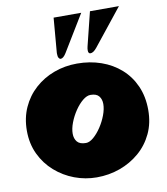

<svg xmlns="http://www.w3.org/2000/svg" viewBox="-118 -1249 1183 1364"><g transform="rotate(-10 474.0 -566.5)"><path d="M469.2 19Q386.7 19 309.3 -10Q231.9 -39.1 170.2 -93.3Q108.4 -147.5 72.3 -223.4Q36.1 -299.3 36.1 -393.1Q36.1 -484.9 70.1 -560.1Q104 -635.3 164.1 -689.5Q224.1 -743.7 302.5 -772.7Q380.9 -801.8 469.2 -801.8Q562 -801.8 642.3 -773.7Q722.7 -745.6 783 -692.1Q843.3 -638.7 877.2 -562.3Q911.1 -485.8 911.1 -389.2Q911.1 -295.4 875.5 -220Q839.8 -144.5 777.8 -91.3Q715.8 -38.1 636.5 -9.5Q557.1 19 469.2 19ZM435.1 -234.9Q460.9 -234.9 490.2 -260Q519.5 -285.2 545.4 -324.2Q571.3 -363.3 587.6 -406.7Q604 -450.2 604 -486.8Q604 -521 585.9 -543.5Q567.9 -565.9 524.9 -565.9Q498.5 -565.9 468.5 -541.3Q438.5 -516.6 412.4 -477.8Q386.2 -439 369.6 -395.8Q353 -352.5 353 -315.9Q353 -280.8 371.8 -257.8Q390.6 -234.9 435.1 -234.9ZM562 -1151.9 401.9 -888.7Q380.9 -855 361.8 -855Q354 -855 347.9 -864.7Q341.8 -874.5 341.8 -894.5Q341.8 -897.9 341.8 -901.1Q341.8 -904.3 342.3 -907.7L362.8 -1151.9ZM834 -1151.9 624 -888.7Q598.6 -856.9 577.1 -856.9Q561 -856.9 561 -880.9Q561 -893.6 564.5 -907.7L625 -1151.9Z"/></g></svg>

Font: Rammetto One
Style: Regular
Weight: 400
Designer: Vernon Adams
Foundry: Vernon Adams
Version: Version 1.100; ttfautohint (v1.8.4.7-5d5b)